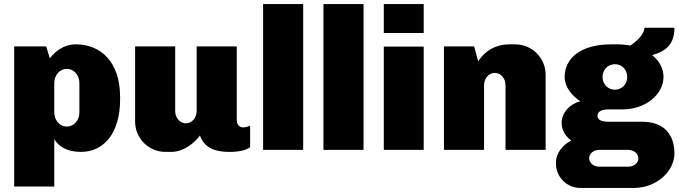

<svg xmlns="http://www.w3.org/2000/svg" viewBox="-20 -740 3351 948"><path d="M355 -521C294 -521 252 -486 226 -452L208 -511H50V181H248V-53C269 -18 309 10 380 10C487 10 573 -75 573 -250V-261C573 -436 476 -521 355 -521ZM310 -400C345 -400 372 -369 372 -330V-185C372 -146 345 -115 310 -115C275 -115 248 -146 248 -185V-330C248 -369 275 -400 310 -400Z M1149 -511H951V-191C951 -158 927 -131 898 -131C869 -131 845 -158 845 -191V-511H647V-140C647 -57 714 10 797 10H825C896 10 952 -48 967 -71C986 -20 1025 10 1114 10C1166 10 1197 0 1215 -13V-120C1204 -114 1192 -111 1180 -111C1165 -111 1149 -121 1149 -148Z M1477 -720H1279V0H1477Z M1775 -720H1577V0H1775Z M2072 -577V-720H1875V-577ZM2072 0V-510H1875V0Z M2524 -521H2496C2400 -521 2356 -460 2341 -437L2321 -511H2172V0H2370V-320C2370 -353 2394 -380 2423 -380C2452 -380 2476 -353 2476 -320V0H2674V-371C2674 -454 2607 -521 2524 -521Z M3310 -603H3162C3162 -586 3148 -552 3092 -515C3072 -519 3050 -521 3026 -521H2998C2842 -521 2768 -449 2768 -360C2768 -311 2802 -269 2845 -240C2794 -227 2753 -184 2753 -133C2753 -98 2772 -66 2801 -46C2761 -27 2725 14 2725 63V68C2725 134 2779 188 2845 188H3110C3219 188 3310 108 3310 17C3310 -74 3260 -139 3150 -139H2987C2940 -139 2930 -153 2930 -170C2930 -186 2946 -200 2987 -200H3056C3165 -200 3256 -272 3256 -361C3256 -402 3235 -440 3200 -468C3269 -487 3310 -522 3310 -603ZM3016 -423C3051 -423 3077 -395 3077 -360C3077 -325 3051 -297 3016 -297C2981 -297 2955 -325 2955 -360C2955 -395 2981 -423 3016 -423ZM2939 0H3082C3110 0 3132 19 3132 42C3132 65 3110 83 3082 83H2939C2911 83 2889 64 2889 41C2889 18 2911 0 2939 0Z"/></svg>

Font: Chivo Light
Style: Bold
Weight: 900
Designer: Hector Gatti
Foundry: Omnibus-Type
Version: Version 1.003;PS 001.003;hotconv 1.0.70;makeotf.lib2.5.58329